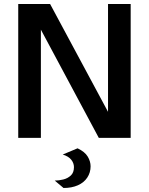

<svg xmlns="http://www.w3.org/2000/svg" viewBox="-20 -688 743 958"><path d="M71 0V-668H230L519 -130V-668H632V0H473L184 -540V0ZM297 250 253 213Q274 213 296 207.5Q318 202 333.5 187.5Q349 173 349 146Q349 126 335.5 109Q322 92 293 83L367 52Q403 69 417.5 93Q432 117 432 142Q432 173 415.5 198Q399 223 368.5 236.5Q338 250 297 250Z"/></svg>

Font: Atkinson Hyperlegible Next Medium
Style: Regular
Weight: 500
Designer: Elliott Scott, Megan Eiswerth, Linus Boman, Theodore Petrosky, Letters from Sweden
Foundry: Applied Design Works, Letters from Sweden
Version: Version 2.001